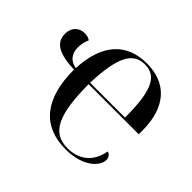

<svg xmlns="http://www.w3.org/2000/svg" viewBox="-131 -719 902 902"><g transform="rotate(45 319.5 -268.0)"><path d="M396 10C511 10 567 -49 567 -90C567 -105 559 -120 543 -123C529 -42 474 0 399 0C296 0 257 -79 256 -283H589V-307C589 -465 510 -546 381 -546C247 -546 168 -461 160 -294C122 -300 98 -326 98 -370C98 -392 104 -415 111 -429C102 -436 89 -440 75 -440C42 -440 10 -419 10 -371C10 -313 59 -286 159 -283C159 -89 242 10 396 10ZM488 -293H256C263 -468 297 -536 379 -536C457 -536 488 -468 488 -293Z"/></g></svg>

Font: Noto Serif Display
Style: Regular
Weight: 400
Designer: Monotype Design Team
Foundry: Monotype Imaging Inc.
Version: Version 2.009